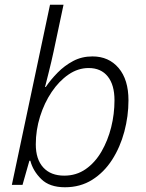

<svg xmlns="http://www.w3.org/2000/svg" viewBox="-20 -780 614 810"><path d="M254 10Q189 10 154 -24.5Q119 -59 108 -102H104L75 0H30L191 -760H248L206 -562Q197 -520 186 -476.5Q175 -433 170 -413H173Q194 -444 223 -473.5Q252 -503 288.5 -522.5Q325 -542 370 -542Q439 -542 480.5 -493Q522 -444 522 -357Q522 -290 504.5 -224.5Q487 -159 453 -106Q419 -53 369 -21.5Q319 10 254 10ZM251 -39Q302 -39 341.5 -66.5Q381 -94 408 -140.5Q435 -187 449 -243Q463 -299 463 -357Q463 -422 434.5 -457.5Q406 -493 354 -493Q309 -493 269 -465.5Q229 -438 198 -392Q167 -346 149 -288.5Q131 -231 131 -171Q131 -108 162.5 -73.5Q194 -39 251 -39Z"/></svg>

Font: Noto Sans Light
Style: Italic
Weight: 300
Italic angle: -12°
Designer: Monotype Design Team
Foundry: Monotype Imaging Inc.
Version: Version 2.013; ttfautohint (v1.8.4.7-5d5b)